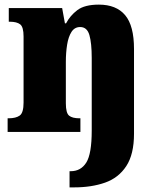

<svg xmlns="http://www.w3.org/2000/svg" viewBox="-20 -571 689 831"><path d="M281 240V170H286Q330 170 353.5 132.5Q377 95 377 -6V-320Q377 -384 367 -419Q357 -454 327 -454Q303 -454 289.5 -433Q276 -412 270.5 -377.5Q265 -343 265 -303V-124Q265 -82 279 -70.5Q293 -59 324 -59H328V0H13V-59H17Q49 -59 65.5 -71Q82 -83 82 -127V-413Q82 -454 67.5 -465.5Q53 -477 22 -477H18V-536H249L261 -470H266Q283 -503 314.5 -527Q346 -551 408 -551Q483 -551 521.5 -505.5Q560 -460 560 -359V8Q560 97 526.5 148Q493 199 434.5 219.5Q376 240 301 240Z"/></svg>

Font: Noto Serif Armenian SemiCondensed Black
Style: Regular
Weight: 900
Width: 4
Designer: Monotype Design Team
Foundry: Monotype Imaging Inc.
Version: Version 2.008; ttfautohint (v1.8.4.7-5d5b)